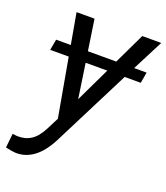

<svg xmlns="http://www.w3.org/2000/svg" viewBox="-159 -623 808 932"><g transform="rotate(20 245.5 -156.5)"><path d="M191.9 -368.7H338.4L414.6 -528.3H512.7L430.7 -368.7H495.1L485.4 -312.5H402.3L199.2 88.9Q133.3 216.3 31.7 214.8Q14.6 214.4 -22 206.1L-14.2 132.8L8.8 135.7Q50.3 137.2 80.8 117.7Q111.3 98.1 135.3 51.3L167 -10.7L113.3 -312.5H17.6L27.8 -368.7H103.5L75.2 -528.3H168ZM227.1 -133.8 312.5 -312.5H200.7Z"/></g></svg>

Font: Roboto
Style: Italic
Weight: 400
Italic angle: -12°
Designer: Google
Version: Version 2.134; 2016; ttfautohint (v1.6)